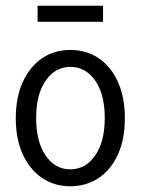

<svg xmlns="http://www.w3.org/2000/svg" viewBox="-20 -641 490 669"><path d="M225 8Q169 8 126.5 -21Q84 -50 59.5 -103Q35 -156 35 -229Q35 -302 59.5 -355.5Q84 -409 126.5 -438Q169 -467 225 -467Q281 -467 324 -438Q367 -409 391 -355.5Q415 -302 415 -229Q415 -156 391 -103Q367 -50 324 -21Q281 8 225 8ZM225 -51Q278 -51 311.5 -99Q345 -147 345 -230Q345 -313 311.5 -360.5Q278 -408 225 -408Q173 -408 139.5 -360.5Q106 -313 106 -230Q106 -147 139 -99Q172 -51 225 -51ZM111 -565V-621H339V-565Z"/></svg>

Font: Inconsolata SemiCondensed
Style: Regular
Weight: 400
Width: 4
Monospace: yes
Designer: Raph Levien, Cyreal, Brenton Simpson
Foundry: Raph Levien, Cyreal, Google
Version: Version 3.000; ttfautohint (v1.8.2.53-6de2)